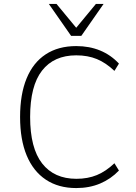

<svg xmlns="http://www.w3.org/2000/svg" viewBox="-20 -947 692 975"><path d="M367 8Q277 8 213 -34.5Q149 -77 115.5 -157.5Q82 -238 82 -353Q82 -468 115 -548.5Q148 -629 212 -671Q276 -713 367 -713Q434 -713 488.5 -690.5Q543 -668 584 -624L561 -587Q518 -628 472 -647Q426 -666 367 -666Q254 -666 193.5 -588.5Q133 -511 133 -353Q133 -195 194 -117Q255 -39 368 -39Q426 -39 472 -58Q518 -77 561 -118L584 -81Q543 -38 488.5 -15Q434 8 367 8ZM341 -765 228 -927H267L367 -806L467 -927H506L393 -765Z"/></svg>

Font: Nunito Sans 7pt SemiCondensed ExtraLight
Style: Regular
Weight: 250
Width: 4
Designer: Vernon Adams
Foundry: Vernon Adams
Version: Version 3.101;gftools[0.9.27]